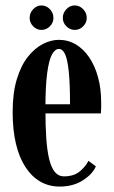

<svg xmlns="http://www.w3.org/2000/svg" viewBox="-20 -676 420 706"><path d="M199.5 10Q160 10 128.2 -8.2Q96.5 -26.5 73.5 -61.8Q50.5 -97 38.5 -147.8Q26.5 -198.5 26.5 -263.5Q26.5 -334.5 42 -385.2Q57.5 -436 83 -467.8Q108.5 -499.5 138.2 -514.5Q168 -529.5 196.5 -529.5Q230.5 -529.5 259 -512.5Q287.5 -495.5 308.2 -464.8Q329 -434 340.5 -392Q352 -350 352 -299.5Q352 -289.5 352 -279.5Q352 -269.5 351 -259H139.5V-292.5H237.5Q237.5 -367 233 -411.8Q228.5 -456.5 219.5 -476.2Q210.5 -496 196.5 -496Q182.5 -496 171.2 -475.8Q160 -455.5 153.5 -407.5Q147 -359.5 147 -275.5Q147 -213.5 150.2 -167Q153.5 -120.5 161.2 -89.5Q169 -58.5 182.2 -43Q195.5 -27.5 215 -27.5Q252 -27.5 274 -46.2Q296 -65 305 -84.5L332.5 -64.5Q321 -36.5 285.2 -13.2Q249.5 10 199.5 10ZM255 -566Q237 -566 224 -579.2Q211 -592.5 211 -610Q211 -628.5 224 -642.2Q237 -656 255 -656Q272.5 -656 285.8 -642.2Q299 -628.5 299 -610Q299 -592.5 285.8 -579.2Q272.5 -566 255 -566ZM132 -566Q115 -566 102 -579.2Q89 -592.5 89 -610Q89 -628.5 102 -642.2Q115 -656 132 -656Q150.5 -656 163.5 -642.2Q176.5 -628.5 176.5 -610Q176.5 -592.5 163.5 -579.2Q150.5 -566 132 -566Z"/></svg>

Font: Imbue 24pt
Style: Bold
Weight: 700
Designer: Tyler Finck
Foundry: Etcetera Type Company
Version: Version 1.102